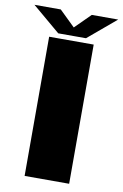

<svg xmlns="http://www.w3.org/2000/svg" viewBox="-107 -865 587 917"><g transform="rotate(10 187.0 -406.5)"><path d="M79.5 0V-675H295.5V0ZM119.5 -698.5 -16 -813H111.5L187.5 -739L262 -813H390L254 -698.5Z"/></g></svg>

Font: Anybody ExtraExpanded ExtraBold
Style: Regular
Weight: 800
Width: 8
Designer: Tyler Finck
Foundry: Etcetera Type Company
Version: Version 1.010; ttfautohint (v1.8.3) -l 8 -r 50 -G 200 -x 14 